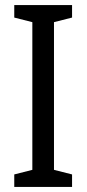

<svg xmlns="http://www.w3.org/2000/svg" viewBox="-20 -734 340 754"><path d="M263 0V-49L192 -67V-647L263 -665V-714H36V-665L107 -647V-67L36 -49V0Z"/></svg>

Font: Noto Sans Lao Condensed
Style: Regular
Weight: 400
Width: 3
Designer: Monotype Design Team
Foundry: Monotype Imaging Inc.
Version: Version 2.004